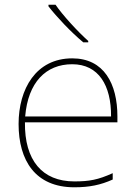

<svg xmlns="http://www.w3.org/2000/svg" viewBox="-20 -786 580 816"><path d="M216 -766H186V-759C221 -714 281 -650 334 -606H355V-612C310 -652 245 -723 216 -766ZM287 -538C133 -538 59 -408 59 -259C59 -104 130 10 296 10C360 10 408 0 459 -23V-50C397 -22 360 -15 296 -15C159 -15 84 -105 86 -266H479V-291C479 -430 422 -538 287 -538ZM287 -513C399 -513 453 -423 452 -291H87C99 -436 175 -513 287 -513Z"/></svg>

Font: Noto Sans Gurmukhi UI Thin
Style: Regular
Weight: 100
Designer: Jelle Bosma - Monotype Design Team
Foundry: Monotype Imaging Inc.
Version: Version 2.004